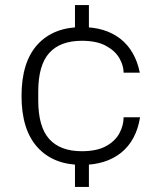

<svg xmlns="http://www.w3.org/2000/svg" viewBox="-20 -646 638 758"><path d="M303 5Q191 5 128 -64.5Q65 -134 65 -267Q65 -401 128 -470Q191 -539 303 -539Q396 -539 455 -493Q514 -447 532 -359H468Q468 -387 451.5 -416Q435 -445 398.5 -465Q362 -485 303 -485Q218 -485 174.5 -437Q131 -389 131 -284V-250Q131 -145 174.5 -97Q218 -49 303 -49Q362 -49 398.5 -69Q435 -89 451.5 -120Q468 -151 468 -183H533Q518 -91 458 -43Q398 5 303 5ZM276 92V-24H331V92ZM276 -510V-626H331V-510Z"/></svg>

Font: Mozilla Text ExtraLight
Style: Regular
Weight: 200
Designer: Studio DRAMA
Foundry: Studio DRAMA
Version: Version 1.000